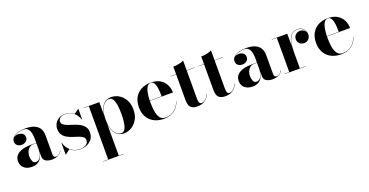

<svg xmlns="http://www.w3.org/2000/svg" viewBox="-33 -1363 4584 2386"><g transform="rotate(-20 2259.0 -170.0)"><path d="M259.5 -252.5H329.5V-304.5Q329.5 -340.5 322.8 -376.8Q316 -413 296.2 -437.5Q276.5 -462 236.5 -462Q200.5 -462 158.5 -449Q116.5 -436 94 -408Q117.5 -431 152.5 -431Q185 -431 209.8 -413.5Q234.5 -396 234.5 -363Q234.5 -327.5 209.5 -309.2Q184.5 -291 152.5 -291Q118.5 -291 95.8 -309.8Q73 -328.5 73 -361Q73 -398.5 101 -422Q129 -445.5 172.2 -456.8Q215.5 -468 261 -468Q337.5 -468 383.2 -446.5Q429 -425 449.2 -388.2Q469.5 -351.5 469.5 -304.5V-47.5Q469.5 -31 477.5 -19.2Q485.5 -7.5 505.5 -7.5Q520 -7.5 541 -21Q562 -34.5 576 -63.5L578.5 -61.5Q563.5 -27.5 527.5 -8.8Q491.5 10 443.5 10Q395.5 10 362.5 -9.5Q329.5 -29 329.5 -77.5V-133.5Q320.5 -65.5 283.2 -27.8Q246 10 180.5 10Q115.5 10 76.8 -23.2Q38 -56.5 38 -113.5Q38 -180.5 95.5 -216.5Q153 -252.5 259.5 -252.5ZM247 -30Q280.5 -30 305 -66.2Q329.5 -102.5 329.5 -180.5V-249H294Q256 -249 233.2 -228.5Q210.5 -208 200.5 -179.2Q190.5 -150.5 190.5 -126Q190.5 -90 202.8 -60Q215 -30 247 -30Z M626.5 10H623V-145.5H627Q645.5 -76.5 696.5 -35.2Q747.5 6 817 6Q865 6 896 -14.2Q927 -34.5 927 -72Q927 -100 905.8 -116.2Q884.5 -132.5 851 -143.8Q817.5 -155 780 -167Q742.5 -179 709 -197.2Q675.5 -215.5 654.2 -246Q633 -276.5 633 -325Q633 -364.5 652 -397.2Q671 -430 705.8 -449.5Q740.5 -469 788 -469Q823 -469 851.5 -457.5Q880 -446 902 -427.5L962 -470H965.5V-330H962Q952 -362 929.2 -393.2Q906.5 -424.5 871.2 -445Q836 -465.5 788.5 -465.5Q745.5 -465.5 721.2 -446.8Q697 -428 697 -400Q697 -372.5 718.8 -356Q740.5 -339.5 775.2 -327.5Q810 -315.5 848.8 -303Q887.5 -290.5 922.2 -271.8Q957 -253 979 -223.2Q1001 -193.5 1001 -147Q1001 -95 974.8 -60Q948.5 -25 907.2 -7.5Q866 10 820 10Q780.5 10 747.2 -2.5Q714 -15 688 -38Z M1033.5 246.5H1099V-456.5H1033.5V-460H1238.5V-289.5Q1248.5 -375.5 1288.5 -422.2Q1328.5 -469 1395 -469Q1449.5 -469 1497.8 -440.5Q1546 -412 1576.2 -358.5Q1606.5 -305 1606.5 -230Q1606.5 -155 1576.2 -101.2Q1546 -47.5 1497.8 -18.8Q1449.5 10 1395 10Q1329 10 1288.8 -37.2Q1248.5 -84.5 1238.5 -170.5V246.5H1304V250H1033.5ZM1238.5 -230Q1238.5 -154 1256.8 -103.5Q1275 -53 1303.8 -28.2Q1332.5 -3.5 1364.5 -3.5Q1408.5 -3.5 1427.8 -62.8Q1447 -122 1447 -230Q1447 -338 1427.8 -396.8Q1408.5 -455.5 1364.5 -455.5Q1332.5 -455.5 1303.8 -431Q1275 -406.5 1256.8 -356.2Q1238.5 -306 1238.5 -230Z M2141.5 -142.5Q2122 -77.5 2068.5 -33.8Q2015 10 1924.5 10Q1854 10 1798.5 -17.8Q1743 -45.5 1711 -99Q1679 -152.5 1679 -230Q1679 -307.5 1710.2 -361Q1741.5 -414.5 1796 -442.2Q1850.5 -470 1921 -470Q1995.5 -470 2044 -440.2Q2092.5 -410.5 2116.2 -362.5Q2140 -314.5 2140 -260H1834Q1834 -250 1834 -240Q1834 -175.5 1843 -120.5Q1852 -65.5 1876.8 -31.8Q1901.5 2 1948.5 2Q2019.5 2 2069.2 -39.2Q2119 -80.5 2138 -142.5ZM1921 -466.5Q1889 -466.5 1870.5 -437.8Q1852 -409 1843.8 -362.8Q1835.5 -316.5 1834 -263.5H1991.5Q1991.5 -296.5 1989.5 -331.8Q1987.5 -367 1980.5 -397.8Q1973.5 -428.5 1959.2 -447.5Q1945 -466.5 1921 -466.5Z M2531.5 -101Q2513 -53.5 2472 -23.2Q2431 7 2370.5 7Q2322 7 2297 -9.2Q2272 -25.5 2263 -53.2Q2254 -81 2254 -116V-456.5H2181.5V-460H2254V-560Q2288 -560 2328 -567.5Q2368 -575 2394 -590V-460H2501V-456.5H2394V-84Q2394 -46.5 2403 -30.8Q2412 -15 2432 -15Q2456.5 -15 2483.8 -38Q2511 -61 2528 -102Z M2900.5 -101Q2882 -53.5 2841 -23.2Q2800 7 2739.5 7Q2691 7 2666 -9.2Q2641 -25.5 2632 -53.2Q2623 -81 2623 -116V-456.5H2550.5V-460H2623V-560Q2657 -560 2697 -567.5Q2737 -575 2763 -590V-460H2870V-456.5H2763V-84Q2763 -46.5 2772 -30.8Q2781 -15 2801 -15Q2825.5 -15 2852.8 -38Q2880 -61 2897 -102Z M3177.5 -252.5H3247.5V-304.5Q3247.5 -340.5 3240.8 -376.8Q3234 -413 3214.2 -437.5Q3194.5 -462 3154.5 -462Q3118.5 -462 3076.5 -449Q3034.5 -436 3012 -408Q3035.5 -431 3070.5 -431Q3103 -431 3127.8 -413.5Q3152.5 -396 3152.5 -363Q3152.5 -327.5 3127.5 -309.2Q3102.5 -291 3070.5 -291Q3036.5 -291 3013.8 -309.8Q2991 -328.5 2991 -361Q2991 -398.5 3019 -422Q3047 -445.5 3090.2 -456.8Q3133.5 -468 3179 -468Q3255.5 -468 3301.2 -446.5Q3347 -425 3367.2 -388.2Q3387.5 -351.5 3387.5 -304.5V-47.5Q3387.5 -31 3395.5 -19.2Q3403.5 -7.5 3423.5 -7.5Q3438 -7.5 3459 -21Q3480 -34.5 3494 -63.5L3496.5 -61.5Q3481.5 -27.5 3445.5 -8.8Q3409.5 10 3361.5 10Q3313.5 10 3280.5 -9.5Q3247.5 -29 3247.5 -77.5V-133.5Q3238.5 -65.5 3201.2 -27.8Q3164 10 3098.5 10Q3033.5 10 2994.8 -23.2Q2956 -56.5 2956 -113.5Q2956 -180.5 3013.5 -216.5Q3071 -252.5 3177.5 -252.5ZM3165 -30Q3198.5 -30 3223 -66.2Q3247.5 -102.5 3247.5 -180.5V-249H3212Q3174 -249 3151.2 -228.5Q3128.5 -208 3118.5 -179.2Q3108.5 -150.5 3108.5 -126Q3108.5 -90 3120.8 -60Q3133 -30 3165 -30Z M3519.5 -3.5H3585V-456.5H3519.5V-460H3724.5V-288Q3729.5 -340 3744 -381.2Q3758.5 -422.5 3786.5 -446.2Q3814.5 -470 3859.5 -470Q3911 -470 3939.2 -437.2Q3967.5 -404.5 3967.5 -364Q3967.5 -329 3944.5 -303.8Q3921.5 -278.5 3884.5 -278.5Q3846.5 -278.5 3823.2 -301.5Q3800 -324.5 3800 -356Q3800 -393 3824 -416.5Q3848 -440 3883 -440Q3909 -440 3929 -427.2Q3949 -414.5 3958.5 -395.5Q3949.5 -424.5 3924 -445.5Q3898.5 -466.5 3859.5 -466.5Q3806.5 -466.5 3777.2 -432.5Q3748 -398.5 3736.2 -342.5Q3724.5 -286.5 3724.5 -220V-3.5H3798.5V0H3519.5Z M4484 -142.5Q4464.5 -77.5 4411 -33.8Q4357.5 10 4267 10Q4196.5 10 4141 -17.8Q4085.5 -45.5 4053.5 -99Q4021.5 -152.5 4021.5 -230Q4021.5 -307.5 4052.8 -361Q4084 -414.5 4138.5 -442.2Q4193 -470 4263.5 -470Q4338 -470 4386.5 -440.2Q4435 -410.5 4458.8 -362.5Q4482.5 -314.5 4482.5 -260H4176.5Q4176.5 -250 4176.5 -240Q4176.5 -175.5 4185.5 -120.5Q4194.5 -65.5 4219.2 -31.8Q4244 2 4291 2Q4362 2 4411.8 -39.2Q4461.5 -80.5 4480.5 -142.5ZM4263.5 -466.5Q4231.5 -466.5 4213 -437.8Q4194.5 -409 4186.2 -362.8Q4178 -316.5 4176.5 -263.5H4334Q4334 -296.5 4332 -331.8Q4330 -367 4323 -397.8Q4316 -428.5 4301.8 -447.5Q4287.5 -466.5 4263.5 -466.5Z"/></g></svg>

Font: Bodoni* 48pt
Style: Bold
Weight: 700
Version: Version 2.3